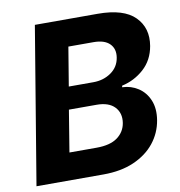

<svg xmlns="http://www.w3.org/2000/svg" viewBox="-81 -802 824 877"><g transform="rotate(-10 330.5 -363.5)"><path d="M17.8 0 138.5 -727.3H429.7Q550.1 -727.3 602.1 -674.9Q654.1 -622.5 640.3 -540.8Q629.3 -476.9 585.2 -437.1Q541.2 -397.4 483 -384.6L481.5 -377.5Q522.7 -376.1 555.8 -354.4Q588.8 -332.7 605.1 -293.7Q621.4 -254.6 612.6 -201Q603 -143.5 566.8 -98Q530.5 -52.6 470.3 -26.3Q410.2 0 328.5 0ZM192.8 -125.7H318.2Q382.1 -125.7 415.8 -150.6Q449.6 -175.4 456.3 -216.3Q463.4 -261.4 436.3 -290.1Q409.1 -318.9 353 -318.9H224.4ZM242.2 -422.9H356.2Q403.1 -422.9 438.6 -447.6Q474.1 -472.3 480.8 -515.3Q487.2 -555 463.2 -579Q439.3 -603 388.5 -603H272Z"/></g></svg>

Font: Inter UI
Style: Bold Italic
Weight: 700
Italic angle: 9.39999°
Designer: Rasmus Andersson
Foundry: rsms
Version: 3.2;8d6f07862